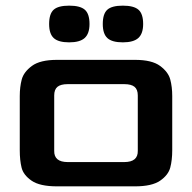

<svg xmlns="http://www.w3.org/2000/svg" viewBox="-20 -660 680 680"><path d="M50 -128V-320Q50 -352 57 -378.5Q64 -405 93 -426.5Q122 -448 182 -448H458Q518 -448 547 -426.5Q576 -405 583 -378.5Q590 -352 590 -320V-128Q590 -93 583 -66.5Q576 -40 547 -20Q518 0 458 0H182Q121 0 92 -20Q63 -40 56.5 -66Q50 -92 50 -128ZM420 -86Q469 -86 468 -126V-322Q468 -343 456.5 -352.5Q445 -362 420 -362H220Q195 -362 183.5 -352.5Q172 -343 172 -322V-126Q171 -86 220 -86ZM344 -575Q344 -611 360 -625.5Q376 -640 415 -640Q454 -640 470.5 -625.5Q487 -611 487 -575Q487 -541 470 -525.5Q453 -510 415 -510Q377 -510 360.5 -525Q344 -540 344 -575ZM154 -575Q154 -611 170 -625.5Q186 -640 225 -640Q264 -640 280.5 -625.5Q297 -611 297 -575Q297 -541 280 -525.5Q263 -510 225 -510Q187 -510 170.5 -525Q154 -540 154 -575Z"/></svg>

Font: Gold
Style: Regular
Weight: 400
Designer: jaiki
Version: Version 1.000